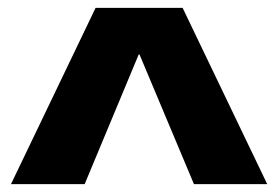

<svg xmlns="http://www.w3.org/2000/svg" viewBox="-20 -750 710 490"><path d="M8 -280 224 -730H446L662 -280H475L336 -611H334L196 -280Z"/></svg>

Font: M PLUS 2 ExtraBold
Style: Regular
Weight: 800
Version: Version 1.001